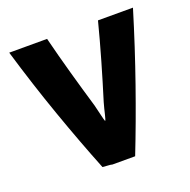

<svg xmlns="http://www.w3.org/2000/svg" viewBox="-103 -640 741 748"><g transform="rotate(-20 267.5 -265.5)"><path d="M524 -539H379Q360 -465 337 -385.5Q314 -306 291 -232Q284 -207 279 -185Q274 -163 271 -161Q268 -169 263.5 -188.5Q259 -208 253 -232Q231 -306 209 -384.5Q187 -463 168 -539H11Q55 -391 103.5 -253.5Q152 -116 200 4Q208 5 220.5 5.5Q233 6 240 8H334Q382 -114 430.5 -252.5Q479 -391 524 -539Z"/></g></svg>

Font: Repo Bold
Style: Bold
Weight: 700
Designer: Stefan Peev
Foundry: Context Ltd
Version: Version 1.502